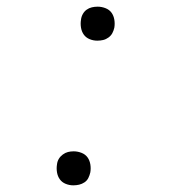

<svg xmlns="http://www.w3.org/2000/svg" viewBox="-20 -548 540 576"><path d="M272 -426Q260 -426 249 -430.5Q238 -435 231.5 -444Q225 -453 223 -465Q221 -477 223 -489Q224 -498 228.5 -506Q233 -514 240 -519Q247 -524 255.5 -526Q264 -528 273 -528Q285 -528 296.5 -523.5Q308 -519 314.5 -510Q321 -501 323 -489Q325 -477 323 -465Q321 -456 317 -448.5Q313 -441 305.5 -435.5Q298 -430 289.5 -428Q281 -426 272 -426ZM200 8Q188 8 177 3.5Q166 -1 159.5 -10Q153 -19 151 -31Q149 -43 151 -55Q152 -64 156.5 -71.5Q161 -79 168.5 -84.5Q176 -90 184 -92Q192 -94 201 -94Q213 -94 224.5 -89.5Q236 -85 242.5 -76Q249 -67 251 -55Q253 -43 251 -31Q249 -22 245 -14Q241 -6 233.5 -1Q226 4 217.5 6Q209 8 200 8Z"/></svg>

Font: Iosevka Curly Slab Extralight
Style: Italic
Weight: 200
Italic angle: -9°
Monospace: yes
Designer: Belleve Invis
Foundry: Belleve Invis
Version: Version 22.1.2; ttfautohint (v1.8.4)